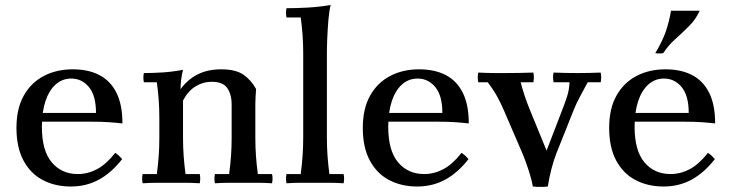

<svg xmlns="http://www.w3.org/2000/svg" viewBox="-20 -733 2932 770"><path d="M264 15Q201 15 151.5 -11Q102 -37 74 -89.5Q46 -142 46 -220Q46 -297 75 -349Q104 -401 155 -428Q206 -455 272 -455Q334 -455 378.5 -432Q423 -409 447 -361Q471 -313 471 -238Q445 -241 416 -243Q387 -245 346 -245H138V-280H365Q365 -350 336.5 -384Q308 -418 266 -418Q230 -418 203.5 -394.5Q177 -371 162.5 -328Q148 -285 148 -224Q148 -129 187.5 -82Q227 -35 292 -35Q332 -35 369 -54.5Q406 -74 442 -120Q450 -115 456.5 -109Q463 -103 470 -95Q427 -40 376.5 -12.5Q326 15 264 15Z M552 2Q548 -17 552 -35H609Q614 -73 616.5 -108Q619 -143 619 -180V-260Q619 -332 609 -403H557Q553 -422 557 -440Q592 -440 632 -442.5Q672 -445 714 -453Q709 -435 706.5 -412.5Q704 -390 704 -375L714 -330V-180Q714 -143 716.5 -108Q719 -73 724 -35H781Q785 -17 781 2Q750 0 723 0Q696 0 667 0Q638 0 610.5 0Q583 0 552 2ZM842 2Q838 -17 842 -35H899Q904 -73 906.5 -108Q909 -143 909 -180V-316Q909 -353 892 -379Q875 -405 829 -405Q794 -405 764 -386.5Q734 -368 714 -330L704 -375Q731 -413 771.5 -434Q812 -455 867 -455Q926 -455 957 -433Q988 -411 1007 -376Q1006 -361 1005 -346Q1004 -331 1004 -316V-180Q1004 -143 1006.5 -108Q1009 -73 1014 -35H1071Q1075 -17 1071 2Q1040 0 1013 0Q986 0 957 0Q928 0 900.5 0Q873 0 842 2Z M1358 -35Q1362 -17 1358 2Q1327 0 1300 0Q1273 0 1244 0Q1215 0 1187.5 0Q1160 0 1129 2Q1125 -17 1129 -35H1186Q1191 -73 1193.5 -108Q1196 -143 1196 -180V-520Q1196 -592 1186 -663H1129Q1125 -682 1129 -700Q1164 -700 1212 -702.5Q1260 -705 1306 -713Q1300 -688 1297 -652.5Q1294 -617 1292.5 -581Q1291 -545 1291 -520V-180Q1291 -143 1293.5 -108Q1296 -73 1301 -35Z M1653 15Q1590 15 1540.5 -11Q1491 -37 1463 -89.5Q1435 -142 1435 -220Q1435 -297 1464 -349Q1493 -401 1544 -428Q1595 -455 1661 -455Q1723 -455 1767.5 -432Q1812 -409 1836 -361Q1860 -313 1860 -238Q1834 -241 1805 -243Q1776 -245 1735 -245H1527V-280H1754Q1754 -350 1725.5 -384Q1697 -418 1655 -418Q1619 -418 1592.5 -394.5Q1566 -371 1551.5 -328Q1537 -285 1537 -224Q1537 -129 1576.5 -82Q1616 -35 1681 -35Q1721 -35 1758 -54.5Q1795 -74 1831 -120Q1839 -115 1845.5 -109Q1852 -103 1859 -95Q1816 -40 1765.5 -12.5Q1715 15 1653 15Z M2389 -442Q2393 -423 2389 -403H2337Q2321 -373 2306.5 -346.5Q2292 -320 2280 -290L2211 -117Q2201 -92 2191.5 -55.5Q2182 -19 2177 15Q2171 16 2159 16.5Q2147 17 2135.5 16.5Q2124 16 2117 15Q2113 -8 2105 -34Q2097 -60 2088 -85Q2079 -110 2070 -130L2001 -290Q1988 -320 1973.5 -346.5Q1959 -373 1936 -403H1898Q1894 -423 1898 -442Q1919 -441 1935.5 -440.5Q1952 -440 1969 -440Q1986 -440 2005 -440Q2034 -440 2061 -440.5Q2088 -441 2119 -442Q2123 -423 2119 -403H2068Q2076 -373 2084.5 -347.5Q2093 -322 2106 -290L2172 -129L2234 -290Q2245 -318 2254 -345.5Q2263 -373 2264 -403H2200Q2196 -423 2200 -442Q2231 -441 2248.5 -440.5Q2266 -440 2295 -440Q2324 -440 2341 -440.5Q2358 -441 2389 -442Z M2641 15Q2578 15 2528.5 -11Q2479 -37 2451 -89.5Q2423 -142 2423 -220Q2423 -297 2452 -349Q2481 -401 2532 -428Q2583 -455 2649 -455Q2711 -455 2755.5 -432Q2800 -409 2824 -361Q2848 -313 2848 -238Q2822 -241 2793 -243Q2764 -245 2723 -245H2515V-280H2742Q2742 -350 2713.5 -384Q2685 -418 2643 -418Q2607 -418 2580.5 -394.5Q2554 -371 2539.5 -328Q2525 -285 2525 -224Q2525 -129 2564.5 -82Q2604 -35 2669 -35Q2709 -35 2746 -54.5Q2783 -74 2819 -120Q2827 -115 2833.5 -109Q2840 -103 2847 -95Q2804 -40 2753.5 -12.5Q2703 15 2641 15ZM2786 -690Q2771 -656 2744 -629Q2717 -602 2688.5 -576.5Q2660 -551 2640 -520Q2624 -517 2608 -520Q2636 -566 2650 -606.5Q2664 -647 2671 -690Z"/></svg>

Font: Poltawski Nowy
Style: Regular
Weight: 400
Designer: Adam Pótawski, Mateusz Machalski, Borys Kosmynka, Ania Wieluska
Foundry: Capitalics.wtf
Version: Version 1.001;gftools[0.9.25]